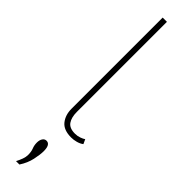

<svg xmlns="http://www.w3.org/2000/svg" viewBox="-354 -707 959 959"><g transform="rotate(45 125.5 -227.5)"><path d="M184 7Q131 7 107.5 -22.5Q84 -52 84 -96V-740H114V-104Q114 -65 129.5 -42.5Q145 -20 184 -20Q201 -20 216.5 -25.5Q232 -31 240 -37L251 -13Q238 -3 219.5 2Q201 7 184 7ZM73 285Q82 268 88 251.5Q94 235 94 220Q94 197 87.5 181Q81 165 81 146Q81 128 88.5 116.5Q96 105 109 105Q136 105 136 152Q136 176 128 213Q120 250 97 285Z"/></g></svg>

Font: Livvic Thin
Style: Regular
Weight: 250
Designer: Jacques Le Bailly, Baron von Fonthausen
Version: Version 1.001; ttfautohint (v1.8.2)